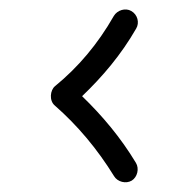

<svg xmlns="http://www.w3.org/2000/svg" viewBox="-20 -508 360 402"><path d="M255.9 -129.9C267.6 -137.2 272 -154.8 264.6 -167C232.9 -219.7 194.3 -265.6 151.9 -306.6C194.8 -347.7 233.4 -393.1 265.1 -448.2C272.5 -460.4 268.1 -477.5 254.9 -484.9C242.7 -492.2 225.6 -486.8 218.3 -474.6C184.6 -415.5 143.6 -367.2 95.2 -327.6C85 -319.3 82.5 -297.4 94.7 -287.1C142.1 -245.6 183.6 -196.3 218.8 -139.2C226.1 -127 243.7 -122.6 255.9 -129.9Z"/></svg>

Font: Mikhak
Style: Regular
Weight: 400
Designer: Amin Abedi
Version: Version 3.2